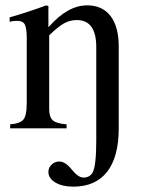

<svg xmlns="http://www.w3.org/2000/svg" viewBox="-20 -480 544 718"><path d="M424 -306V0Q424 107 380.5 162.5Q337 218 254 218Q213 218 187 202.5Q161 187 161 163Q161 147 173 135.5Q185 124 202 124Q225 124 250 156Q273 184 292 184Q315 184 326 166Q340 141 340 45V-304Q340 -405 267 -405Q242 -405 220 -393Q198 -381 164 -348V-72Q164 -42 177.5 -30Q191 -18 229 -15V0H18V-15Q56 -18 68 -33.5Q80 -49 80 -94V-337Q80 -374 73 -388Q66 -402 45 -402Q25 -402 16 -398V-415Q86 -435 153 -460L161 -457V-379H162Q233 -460 306 -460Q363 -460 393.5 -420Q424 -380 424 -306Z"/></svg>

Font: STIX MathJax Latin
Style: Regular
Weight: 400
Designer: MicroPress Inc., with final additions and corrections provided by Coen Hoffman, Elsevier (retired)
Version: Version 1.1.1